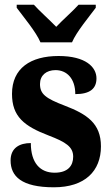

<svg xmlns="http://www.w3.org/2000/svg" viewBox="-20 -786 473 816"><path d="M152 -606H286C305 -651 359 -715 387 -753V-766H314C293 -742 245 -700 219 -672C192 -700 145 -742 124 -766H51V-753C79 -715 133 -651 152 -606ZM209 10C341 10 409 -59 409 -164C409 -262 349 -301 255 -337C174 -368 150 -386 150 -429C150 -466 177 -488 216 -488C264 -488 300 -452 300 -386C362 -386 390 -409 390 -453C390 -501 344 -548 229 -548C110 -548 31 -496 31 -387C31 -291 82 -250 187 -210C260 -182 291 -162 291 -120C291 -82 269 -52 212 -52C151 -52 111 -93 111 -178C64 -178 25 -158 25 -104C25 -37 71 10 209 10Z"/></svg>

Font: Noto Serif Sinhala Condensed ExtraBold
Style: Regular
Weight: 800
Width: 3
Designer: Jelle Bosma - Monotype Design Team
Foundry: Monotype Imaging Inc.
Version: Version 2.007